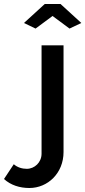

<svg xmlns="http://www.w3.org/2000/svg" viewBox="-142 -750 427 961"><path d="M-22 -635 36 -607 121 -670 206 -607 265 -635 161 -730H82ZM-122 146C-88 177 -43 191 5 191C97 191 176 117 176 11V-523H66V19C66 63 31 95 -8 95C-31 95 -55 88 -73 72Z"/></svg>

Font: FIGSv2-sans-serif SemiBold
Style: Regular
Weight: 600
Designer: Matt McInerney, Pablo Impallari, Rodrigo Fuenzalida,Mirko Velimirovic
Foundry: Matt McInerney, Pablo Impallari, Rodrigo Fuenzalida
Version: Version 4.021;hotconv 1.0.109;makeotfexe 2.5.65596